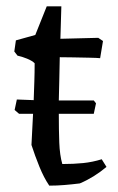

<svg xmlns="http://www.w3.org/2000/svg" viewBox="-20 -572 370 604"><path d="M135 12Q118 -13 104 -47.5Q90 -82 79 -116Q80 -141 81.5 -165.5Q83 -190 84 -214H40L26 -226L33 -259Q52 -258 86 -257Q87 -286 88 -315Q89 -344 89 -373Q81 -381 65 -387.5Q49 -394 35 -397L25 -410L30 -445L91 -462L127 -552H173L170 -450L289 -453L304 -443L295 -389Q285 -390 260.5 -390.5Q236 -391 210 -391.5Q184 -392 168 -392Q167 -357 166.5 -319Q166 -281 165 -256Q212 -256 275 -256L282 -247L275 -214H165Q165 -162 166.5 -123Q168 -84 176 -56Q212 -56 241.5 -59Q271 -62 300 -71L315 -47Q276 -14 231 5Q207 8 183 10Q159 12 135 12Z"/></svg>

Font: Labrada
Style: Regular
Weight: 400
Designer: Mercedes Jáuregui
Foundry: Omnibus-Type Team
Version: Version 1.000; ttfautohint (v1.8.4.7-5d5b)